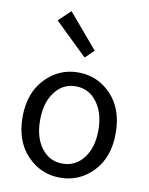

<svg xmlns="http://www.w3.org/2000/svg" viewBox="-95 -941 796 1023"><g transform="rotate(10 302.5 -429.5)"><path d="M300.8 12.7Q196.3 12.7 122.6 -64.5Q48.8 -141.6 48.8 -271.5Q48.8 -401.4 122.6 -479Q196.3 -556.6 300.8 -556.6Q406.2 -556.6 479.5 -479.5Q552.7 -402.3 552.7 -271.5Q552.7 -141.6 479.5 -64.5Q406.2 12.7 300.8 12.7ZM187 -120.6Q230.5 -63.5 300.8 -63.5Q371.1 -63.5 415 -120.6Q459 -177.7 459 -271.5Q459 -365.2 415 -423.3Q371.1 -481.4 300.8 -481.4Q230.5 -481.4 187 -423.3Q143.6 -365.2 143.6 -271.5Q143.6 -177.7 187 -120.6ZM319.3 -640.6 143.6 -810.5 208 -872.1 366.2 -685.5Z"/></g></svg>

Font: Nasu
Style: Regular
Weight: 400
Designer: Ryoko NISHIZUKA (kana &amp; ideographs); Paul D. Hunt (Latin, Greek &amp; Cyrillic); Wenlong ZHANG (bopomofo); Sandoll C
Version: Version 2014.1215